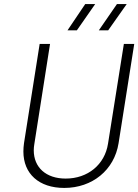

<svg xmlns="http://www.w3.org/2000/svg" viewBox="-20 -916 680 944"><path d="M312 -767H358L448 -896H399ZM466 -767H512L603 -896H555ZM296 8C434 8 542 -80 563 -212L640 -700H589L511 -209C495 -107 412 -38 303 -38C206 -38 146 -93 146 -177C146 -187 147 -198 149 -209L226 -700H175L98 -212C96 -198 95 -184 95 -171C95 -62 171 8 296 8Z"/></svg>

Font: Arthouse Owned Light
Style: Italic
Weight: 300
Italic angle: -10°
Designer: Jeremy Tribby
Foundry: Tribby Type
Version: Version 1.000;PS 001.000;hotconv 1.0.88;makeotf.lib2.5.64775